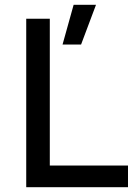

<svg xmlns="http://www.w3.org/2000/svg" viewBox="-20 -778 564 798"><path d="M89 0V-700H187V-90H512V0ZM240 -593 286 -758H379L317 -593Z"/></svg>

Font: Figtree Light Medium
Style: Regular
Weight: 500
Version: Version 2.001;gftools[0.9.30]